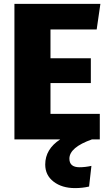

<svg xmlns="http://www.w3.org/2000/svg" viewBox="-20 -715 563 985"><path d="M239 -289V-131H492V0H452Q336 41 336 99Q336 143 388 143Q417 143 449 136L437 242Q403 250 365 250Q298 250 255 217Q212 184 212 129Q212 50 289 0H54V-695H495L476 -564H239V-416H446V-289Z"/></svg>

Font: FiraGO ExtraBold
Style: Regular
Weight: 800
Designer: bBox Type
Foundry: bBox Type GmbH
Version: Version 1.001;PS 001.001;hotconv 1.0.88;makeotf.lib2.5.64775